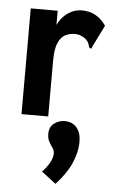

<svg xmlns="http://www.w3.org/2000/svg" viewBox="-55 -520 510 852"><g transform="rotate(5 200.0 -93.5)"><path d="M48 -471H168V-408Q184 -442 213 -462Q242 -482 274 -482Q310 -482 336.5 -467Q363 -452 383 -423L334 -324L331 -316L322 -320Q319 -327 316.5 -336.5Q314 -346 302 -357Q292 -365 280 -370Q268 -375 254 -375Q230 -375 210.5 -365Q191 -355 179 -327.5Q167 -300 167 -248V0H48ZM225 295 161 246Q183 223 194.5 201Q206 179 206 162Q206 148 198 137Q190 126 182 112Q174 98 174 76Q174 46 195 30Q216 14 242 14Q276 14 295.5 37Q315 60 315 99Q315 147 293 196.5Q271 246 225 295Z"/></g></svg>

Font: Inconsolata Condensed Black
Style: Regular
Weight: 900
Width: 3
Monospace: yes
Designer: Raph Levien, Cyreal, Brenton Simpson
Foundry: Raph Levien, Cyreal, Google
Version: Version 3.001; ttfautohint (v1.8.2.53-6de2)